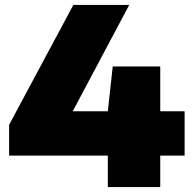

<svg xmlns="http://www.w3.org/2000/svg" viewBox="-20 -760 786 780"><path d="M17 -128V-253L278 -740H505L275.5 -308H418L438 -490H631V-308H730V-128H631V0H418V-128Z"/></svg>

Font: Encode Sans Expanded Expanded Black
Style: Regular
Weight: 900
Width: 7
Designer: Multiple Designers
Foundry: Impallari Type
Version: Version 3.000; ttfautohint (v1.8.3) -l 8 -r 50 -G 200 -x 14 